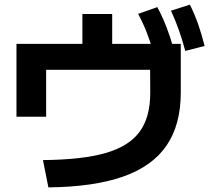

<svg xmlns="http://www.w3.org/2000/svg" viewBox="-20 -798 904 823"><path d="M624 -401.1 623.5 -498.9H177.8V-297.5H50.6V-610.1H333.2V-738H460.9V-610.1H754.9V-401.1Q754.9 -263.6 694.1 -174.5Q633.3 -85.3 507.9 -41.1Q382.5 3.1 187.4 5.2L164.2 -111.8Q333.2 -113.3 433.1 -142.2Q533.1 -171.1 578.8 -233.7Q624.4 -296.4 624 -401.1ZM572.1 -738.6 654.4 -767.5Q676.2 -726.3 692.6 -684.4Q709.1 -642.5 723.2 -592.7L639.4 -567Q625.1 -617.5 609.3 -658Q593.6 -698.5 572.1 -738.6ZM712.9 -752.1 794 -778.1Q814.4 -737 829.2 -694.9Q843.9 -652.8 857.1 -601L774.2 -579.7Q761.5 -627.5 747 -668.4Q732.5 -709.2 712.9 -752.1Z"/></svg>

Font: Pretendard GOV Variable
Style: Regular
Weight: 400
Designer: Base glyphs from Inter by Rasmus Andersson; Hangul glyphs from Noto Sans CJK(Source Han Sans) by Jang Soo-young and Kang
Foundry: Kil Hyung-jin
Version: Version 1.307;Glyphs 3.2 (3192)